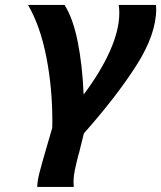

<svg xmlns="http://www.w3.org/2000/svg" viewBox="-20 -513 646 770"><path d="M606.4 -476.6Q606.4 -375.5 527.3 -251.2Q448.2 -127 316.4 22L298.8 92.8Q297.9 99.1 294.4 108.4Q285.2 145 280 169.9Q274.9 194.8 274.9 219.7Q274.9 226.1 275.9 236.8H129.4Q129.4 214.8 138.4 179.2Q147.5 143.6 167 77.1L189.5 0L189.9 -28.3Q189.9 -162.6 165.5 -286.1Q141.1 -409.7 92.3 -493.2H238.8Q272.9 -439.5 291.7 -345.5Q310.5 -251.5 315.4 -133.8Q384.3 -225.6 421.4 -309.3Q458.5 -393.1 458.5 -461.9Q458.5 -477.1 456.1 -493.2H605.5Q606.4 -482.4 606.4 -476.6Z"/></svg>

Font: Lesson One
Style: Bold Italic
Weight: 700
Italic angle: -14°
Designer: But Ko, Victor Gaultney, Annie Olsen, Julie Remington, Don Collingsworth, Eric Hays, Becca Hirsbrunner
Version: Version 1.100